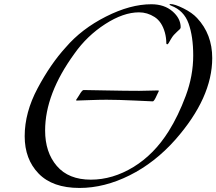

<svg xmlns="http://www.w3.org/2000/svg" viewBox="-20 -907 1069 949"><path d="M668 -458Q679 -458 716.5 -459Q754 -460 760 -460Q765 -460 765 -458Q765 -457 764.5 -455.5Q764 -454 761 -448.5Q758 -443 755 -436Q742 -406 735 -406Q731 -406 647 -410Q563 -414 506 -414Q472 -414 417.5 -412Q363 -410 360 -410Q356 -410 356 -412Q356 -413 357 -414.5Q358 -416 362 -422Q366 -428 371 -436Q386 -462 393 -462Q409 -462 506 -460Q603 -458 668 -458ZM1029 -620Q1029 -424 847 -217Q746 -103 621 -40.5Q496 22 373 22Q240 22 171 -49Q102 -120 102 -234Q102 -351 166 -471Q230 -591 305 -673Q383 -764 503.5 -825Q624 -886 728 -886Q792 -886 832.5 -851Q873 -816 873 -772Q873 -767 868.5 -762.5Q864 -758 855 -750Q846 -742 839 -734Q832 -726 825 -714Q818 -702 814 -695Q810 -688 807 -688Q802 -688 802 -695Q802 -720 795 -746Q780 -800 744 -823Q708 -846 667 -846Q590 -846 500 -788Q410 -730 348 -642Q203 -443 203 -262Q203 -154 261 -86.5Q319 -19 429 -19Q537 -19 639.5 -81.5Q742 -144 814 -259Q861 -334 898 -433Q935 -532 935 -633Q935 -727 912 -791Q889 -855 826 -879Q818 -882 818 -885Q818 -887 822 -887Q844 -887 887 -865.5Q930 -844 954 -818Q1029 -738 1029 -620Z"/></svg>

Font: Miama Nueva
Style: Medium
Weight: 400
Italic angle: -28°
Version: Version 1.0